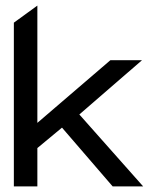

<svg xmlns="http://www.w3.org/2000/svg" viewBox="-20 -666 561 686"><path d="M263.5 -257 487.5 -451H374.5L113.5 -227V-646L29.5 -585V0H113.5V-137L201.5 -210L382.5 0H491.5Z"/></svg>

Font: Charger
Style: Bd
Weight: 400
Designer: Jasper
Foundry: Cannot Into Space Fonts
Version: Version 0.98